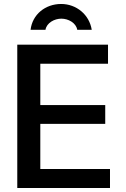

<svg xmlns="http://www.w3.org/2000/svg" viewBox="-20 -947 637 967"><path d="M524 -626V-722H67V0H534V-96H183V-323H510V-418H183V-626ZM442 -797C430 -873 365 -927 288 -927C208 -927 143 -874 134 -797H209C215 -832 254 -853 289 -853C324 -853 363 -832 369 -797Z"/></svg>

Font: Perun Medium
Style: Regular
Weight: 500
Foundry: Copyright (c) Stefan Peev, Context Ltd, 2016
Version: Version 1.089